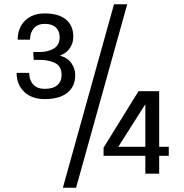

<svg xmlns="http://www.w3.org/2000/svg" viewBox="-20 -815 865 901"><path d="M275 66 515 -795H577L337 66ZM190 -350Q129 -350 93.5 -384Q58 -418 58 -473H117Q117 -440 135.5 -419Q154 -398 190 -398Q229 -398 249 -415.5Q269 -433 269 -463Q269 -504 239 -519Q209 -534 168 -534H138L136 -571H166Q206 -571 233 -587.5Q260 -604 260 -641Q260 -669 242 -686Q224 -703 190 -703Q157 -703 139 -682.5Q121 -662 121 -629H63Q63 -684 97.5 -718Q132 -752 190 -752Q255 -752 289.5 -723.5Q324 -695 324 -642Q324 -614 308.5 -590Q293 -566 261 -554Q298 -544 315.5 -518Q333 -492 333 -464Q333 -409 296 -379.5Q259 -350 190 -350ZM662 0V-84H466V-122L630 -387H727V-126H772V-84H727V0ZM535 -126H662V-326Z"/></svg>

Font: Fauna One
Style: Regular
Weight: 400
Designer: Eduardo Rodriguez Tunni
Foundry: Eduardo Rodriguez Tunni
Version: Version 2.001; ttfautohint (v1.8.4.7-5d5b);gftools[0.9.23]